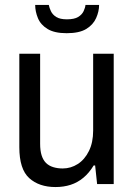

<svg xmlns="http://www.w3.org/2000/svg" viewBox="-20 -743 542 775"><path d="M204 12Q138 12 98 -24Q58 -60 58 -149V-526H142V-163Q142 -135 148 -116Q154 -97 165.5 -85.5Q177 -74 194.5 -68.5Q212 -63 233 -63Q266 -63 294 -81Q322 -99 339 -133.5Q356 -168 356 -216V-526H439V0H372L364 -75H358Q340 -45 316.5 -25.5Q293 -6 265 3Q237 12 204 12ZM249 -609Q200 -609 172 -626Q144 -643 133 -670Q122 -697 122 -723H177Q179 -712 185.5 -698Q192 -684 207 -674.5Q222 -665 250 -665Q280 -665 295.5 -674.5Q311 -684 317.5 -698Q324 -712 325 -723H380Q380 -697 368 -670Q356 -643 328 -626Q300 -609 249 -609Z"/></svg>

Font: Archivo SemiCondensed
Style: Regular
Weight: 400
Width: 4
Designer: Hector Gatti
Foundry: Omnibus-Type
Version: Version 2.001